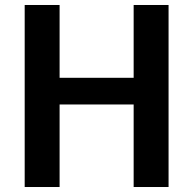

<svg xmlns="http://www.w3.org/2000/svg" viewBox="-20 -750 775 770"><path d="M516 -331H219V0H79V-730H219V-438H516V-730H656V0H516Z"/></svg>

Font: M PLUS 1p
Style: Bold
Weight: 700
Version: Version 1.062